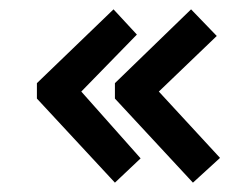

<svg xmlns="http://www.w3.org/2000/svg" viewBox="-20 -438 540 411"><path d="M226 -47 59 -227V-260L223 -418L273 -364L154 -242L281 -99ZM393 -47 226 -227V-260L389 -418L444 -361L320 -242L451 -100Z"/></svg>

Font: Ligconsolata
Style: Bold
Weight: 700
Monospace: yes
Designer: Raph Levien, Cyreal, Brenton Simpson
Foundry: Raph Levien, Cyreal, Google
Version: Version 3.001; ttfautohint (v1.8.2.53-6de2)